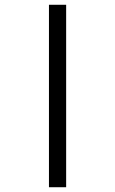

<svg xmlns="http://www.w3.org/2000/svg" viewBox="-20 -685 483 804"><path d="M185 99V-665H257V99Z"/></svg>

Font: Maven Pro VF Beta
Style: Regular
Weight: 400
Designer: Joe Prince
Foundry: Joe Prince
Version: Version 2.002